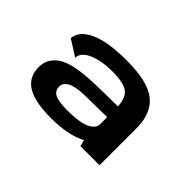

<svg xmlns="http://www.w3.org/2000/svg" viewBox="-61 -821 547 547"><g transform="rotate(45 212.0 -547.5)"><path d="M282 -415.5H359V-564.5Q359 -623.5 324 -652.5Q289 -681.5 202.5 -681.5Q127 -681.5 87.2 -663.2Q47.5 -645 45 -613.5L93.5 -583Q93.5 -604.5 122.8 -617.5Q152 -630.5 195.5 -630.5Q243 -630.5 260.2 -616.2Q277.5 -602 277.5 -565.5V-433ZM166 -412.5Q234 -412.5 275.2 -433.8Q316.5 -455 316.5 -489L277.5 -499.5Q277.5 -482 254.5 -471.5Q231.5 -461 185 -461Q149 -461 134 -468.2Q119 -475.5 119 -493Q119 -508 136.2 -517Q153.5 -526 192 -526.5Q235.5 -527.5 289.5 -528V-571Q228.5 -571 183 -569.5Q101.5 -567 70 -546.5Q38.5 -526 38.5 -491Q38.5 -451 69.5 -431.8Q100.5 -412.5 166 -412.5Z"/></g></svg>

Font: Anybody SemiExpanded SemiBold
Style: Regular
Weight: 600
Width: 6
Designer: Tyler Finck
Foundry: Etcetera Type Company
Version: Version 1.113;gftools[0.9.25]